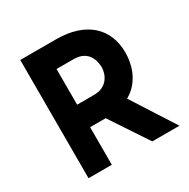

<svg xmlns="http://www.w3.org/2000/svg" viewBox="-165 -886 1017 1035"><g transform="rotate(-30 343.0 -368.0)"><path d="M318 -736Q387 -736 441 -718.5Q495 -701 531.5 -668.5Q568 -636 587 -590.5Q606 -545 606 -488Q606 -443 592.5 -398Q579 -353 548.5 -316Q518 -279 468 -256.5Q418 -234 344 -234H240V0H95V-736ZM343 -374Q376 -374 398 -385Q420 -396 432.5 -413Q445 -430 450.5 -448.5Q456 -467 456 -483Q456 -495 452.5 -513.5Q449 -532 438 -551Q427 -570 404.5 -583Q382 -596 344 -596H240V-374ZM479 -284 661 0H492L306 -280Z"/></g></svg>

Font: Josefin Sans Thin
Style: Bold
Weight: 700
Version: Version 2.000